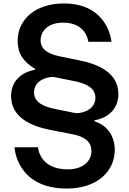

<svg xmlns="http://www.w3.org/2000/svg" viewBox="-20 -862 744 1111"><path d="M367 229C539 229 644 132 644 5C644 -79 597 -138 527 -160V-166C613 -181 665 -238 665 -318C665 -437 556 -490 437 -513L330 -535C261 -549 215 -574 215 -629C215 -679 254 -731 346 -731C482 -731 491 -620 491 -620H625C625 -620 609 -842 349 -842C188 -842 82 -752 82 -625C82 -552 116 -504 182 -464V-458C96 -443 44 -386 44 -306C44 -187 153 -133 272 -110L401 -85C465 -72 509 -46 509 13C509 70 461 118 372 118C206 118 200 -10 200 -10H64C64 -10 73 229 367 229ZM296 -232C229 -246 177 -271 177 -327C177 -391 241 -417 289 -417L413 -392C481 -378 532 -352 532 -296C532 -233 468 -207 420 -207Z"/></svg>

Font: Be Vietnam Pro SemiBold
Style: Regular
Weight: 600
Designer: Lam Bao, Tony Le, Vietanh Nguyen
Foundry: Yellow Type Foundry
Version: Version 1.002